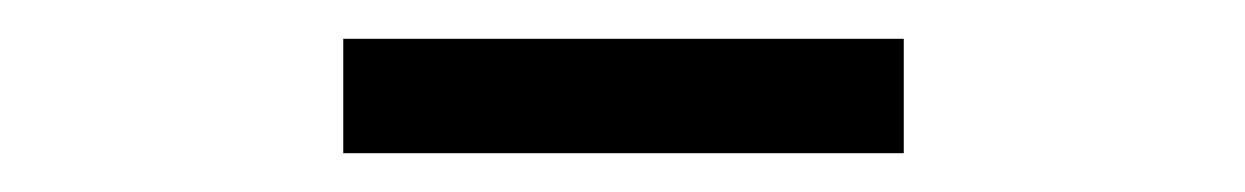

<svg xmlns="http://www.w3.org/2000/svg" viewBox="-20 -750 642 99"><path d="M157 -671H446V-730H157Z"/></svg>

Font: ChiuKong Gothic MN Normal
Style: Regular
Weight: 350
Designer: Ryoko NISHIZUKA 西塚涼子 (kana, bopomofo & ideographs); Paul D. Hunt (Latin, Greek & Cyrillic); Sandoll Communications 산돌커뮤니
Foundry: Adobe
Version: Version 1.300